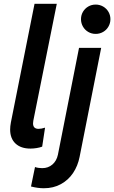

<svg xmlns="http://www.w3.org/2000/svg" viewBox="-20 -772 599 1007"><path d="M33.2 -92.8Q33.2 -108.9 37.1 -129.9L161.1 -752H277.8L154.8 -139.2Q153.3 -131.3 153.3 -125Q153.3 -96.2 182.1 -96.2Q197.3 -96.2 216.3 -102.5L201.2 -2.9Q188.5 2 171.9 4.6Q155.3 7.3 139.6 7.3Q89.8 7.3 61.5 -19Q33.2 -45.4 33.2 -92.8ZM142.6 206.1 163.6 104Q170.9 106.9 181.6 108.4Q192.4 109.9 201.2 109.9Q232.9 109.9 254.9 90.8Q276.9 71.8 283.7 39.6L394.5 -521H510.7L397.5 50.8Q388.2 98.1 363.3 135.3Q338.4 172.4 299.3 193.8Q260.3 215.3 210 215.3Q178.2 215.3 142.6 206.1ZM404.8 -671.4Q404.8 -692.4 415 -710Q425.3 -727.5 442.9 -737.8Q460.4 -748 481.9 -748Q502.9 -748 520.8 -737.8Q538.6 -727.5 548.8 -710Q559.1 -692.4 559.1 -671.4Q559.1 -650.4 548.8 -632.6Q538.6 -614.7 520.8 -604.5Q502.9 -594.2 481.9 -594.2Q460.4 -594.2 442.9 -604.5Q425.3 -614.7 415 -632.6Q404.8 -650.4 404.8 -671.4Z"/></svg>

Font: Reddit Sans Fudge SmBold Italic
Style: Regular
Weight: 600
Italic angle: -11.25°
Designer: Stephen Hutchings
Version: Version 1.013